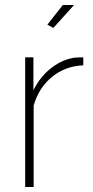

<svg xmlns="http://www.w3.org/2000/svg" viewBox="-20 -750 371 770"><path d="M194 -638 170 -651 232 -730H277ZM314 -488Q242 -485 189 -442Q136 -399 115 -327V0H81V-520H114V-388Q141 -443 186.5 -478Q232 -513 282 -519Q295 -520 314 -520Z"/></svg>

Font: Raleway-v4020 ExtraLight
Style: Regular
Weight: 275
Designer: Matt McInerney, Pablo Impallari, Rodrigo Fuenzalida
Foundry: Matt McInerney, Pablo Impallari, Rodrigo Fuenzalida
Version: Version 4.020;PS 004.020;hotconv 1.0.88;makeotf.lib2.5.64775